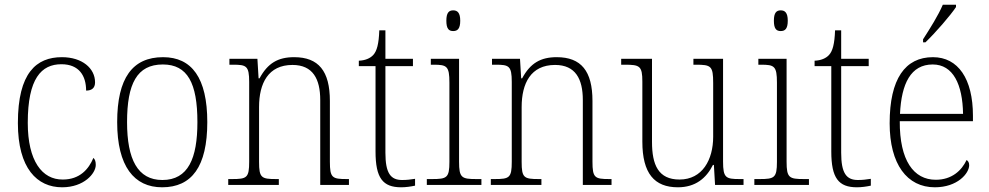

<svg xmlns="http://www.w3.org/2000/svg" viewBox="-20 -786 4204 816"><path d="M244 10C337 10 387 -49 387 -85C387 -100 384 -108 377 -115C357 -67 319 -23 247 -23C159 -22 98 -102 98 -264C98 -453 156 -513 241 -513C316 -513 346 -464 346 -401C370 -401 384 -412 384 -436C384 -496 329 -543 243 -543C135 -543 56 -477 56 -263C56 -70 138 10 244 10Z M669 10C795 10 861 -78 861 -267C861 -455 795 -543 673 -543C543 -543 478 -454 478 -267C478 -79 550 10 669 10ZM670 -21C565 -21 520 -109 520 -267C520 -430 562 -512 672 -512C777 -512 819 -433 819 -267C819 -113 780 -21 670 -21Z M950 0H1165V-25H1154C1091 -25 1081 -30 1081 -98V-331C1081 -432 1120 -510 1223 -510C1310 -510 1341 -450 1341 -361V0H1463V-25H1454C1392 -25 1382 -30 1382 -99V-357C1382 -484 1334 -543 1230 -543C1162 -543 1118 -518 1083 -453H1079L1074 -536H955V-511H971C1027 -511 1039 -506 1039 -438V-99C1039 -30 1029 -25 966 -25H950Z M1685 10C1704 10 1726 7 1744 3V-26C1724 -23 1710 -21 1689 -21C1640 -21 1618 -50 1618 -137V-505H1735V-536H1618V-657H1592C1590 -600 1582 -569 1566 -552C1553 -538 1532 -529 1505 -528V-505H1576V-142C1576 -29 1607 10 1685 10Z M1906 -654C1924 -654 1936 -663 1936 -698C1936 -732 1924 -742 1906 -742C1888 -742 1877 -732 1877 -698C1877 -663 1888 -654 1906 -654ZM1794 0H2026V-25H2005C1942 -25 1931 -30 1931 -99V-536H1811V-511H1823C1879 -511 1890 -505 1890 -435V-98C1890 -30 1879 -25 1816 -25H1794Z M2066 0H2281V-25H2270C2207 -25 2197 -30 2197 -98V-331C2197 -432 2236 -510 2339 -510C2426 -510 2457 -450 2457 -361V0H2579V-25H2570C2508 -25 2498 -30 2498 -99V-357C2498 -484 2450 -543 2346 -543C2278 -543 2234 -518 2199 -453H2195L2190 -536H2071V-511H2087C2143 -511 2155 -506 2155 -438V-99C2155 -30 2145 -25 2082 -25H2066Z M2861 10C2936 10 2982 -29 3010 -85H3014L3019 0H3140V-25H3123C3065 -25 3053 -30 3053 -99V-536H2927V-511H2937C3002 -511 3011 -506 3011 -433V-205C3011 -107 2965 -23 2868 -23C2778 -23 2751 -85 2751 -183V-536H2620V-511H2635C2699 -511 2710 -506 2710 -439V-184C2710 -49 2761 10 2861 10Z M3298 -654C3316 -654 3328 -663 3328 -698C3328 -732 3316 -742 3298 -742C3280 -742 3269 -732 3269 -698C3269 -663 3280 -654 3298 -654ZM3186 0H3418V-25H3397C3334 -25 3323 -30 3323 -99V-536H3203V-511H3215C3271 -511 3282 -505 3282 -435V-98C3282 -30 3271 -25 3208 -25H3186Z M3622 10C3641 10 3663 7 3681 3V-26C3661 -23 3647 -21 3626 -21C3577 -21 3555 -50 3555 -137V-505H3672V-536H3555V-657H3529C3527 -600 3519 -569 3503 -552C3490 -538 3469 -529 3442 -528V-505H3513V-142C3513 -29 3544 10 3622 10Z M3903 -619V-606H3913C3955 -646 4020 -721 4043 -756V-766H3987C3968 -721 3932 -664 3903 -619ZM3953 10C4049 10 4099 -49 4099 -84C4099 -96 4094 -102 4088 -106C4067 -61 4025 -22 3957 -22C3863 -22 3803 -104 3804 -271H4115V-294C4115 -451 4052 -543 3945 -543C3827 -543 3761 -451 3761 -262C3761 -88 3835 10 3953 10ZM4073 -302H3805C3811 -431 3851 -512 3944 -512C4031 -512 4071 -427 4073 -302Z"/></svg>

Font: Noto Serif Ethiopic SemiCondensed ExtraLight
Style: Regular
Weight: 200
Width: 4
Designer: Monotype Design Team
Foundry: Monotype Imaging Inc.
Version: Version 2.102